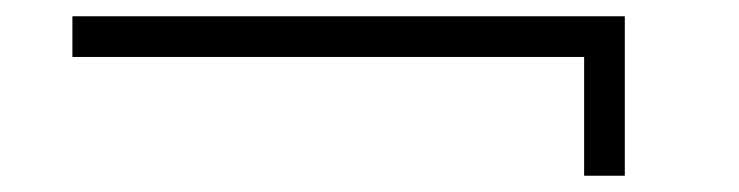

<svg xmlns="http://www.w3.org/2000/svg" viewBox="-20 -421 908 236"><path d="M69 -401H748V-205H698V-351H69Z"/></svg>

Font: Aref Ruqaa Ink
Style: Bold
Weight: 700
Designer: Abdullah Aref
Version: Version 1.005